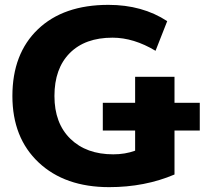

<svg xmlns="http://www.w3.org/2000/svg" viewBox="-20 -760 868 790"><path d="M403 -223V-337H536V-444H698V-337H802V-223H698V-42Q576 10 429 10Q247 10 139 -91.5Q31 -193 31 -365Q31 -539 136 -639.5Q241 -740 426 -740Q566 -740 668 -673L620 -551Q530 -605 443 -605Q330 -605 267 -541.5Q204 -478 204 -365Q204 -253 269.5 -189Q335 -125 446 -125Q495 -125 536 -140V-223Z"/></svg>

Font: M PLUS 1p ExtraBold
Style: Regular
Weight: 800
Version: Version 1.062